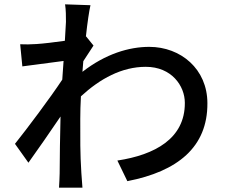

<svg xmlns="http://www.w3.org/2000/svg" viewBox="-20 -821 1040 885"><path d="M284 -720 279 -633C231 -626 179 -620 148 -618C119 -616 98 -616 73 -617L83 -515L273 -540L267 -454C213 -372 105 -228 49 -158L111 -71C153 -129 212 -215 259 -284C256 -173 256 -116 255 -22C255 -6 253 26 252 44H360C358 23 356 -6 355 -24C349 -115 350 -186 350 -273C350 -305 351 -340 353 -377C441 -458 541 -513 652 -513C771 -513 832 -425 832 -347C833 -182 693 -107 521 -81L567 14C799 -31 937 -143 936 -345C936 -503 813 -605 668 -605C575 -605 467 -573 360 -490L364 -539C380 -564 399 -593 411 -611L377 -653H376C383 -718 391 -771 397 -797L280 -801C284 -774 284 -746 284 -720Z"/></svg>

Font: Noto Sans CJK HK Medium
Style: Regular
Weight: 500
Designer: Ryoko NISHIZUKA 西塚涼子 (kana, bopomofo & ideographs); Paul D. Hunt (Latin, Greek & Cyrillic); Sandoll Communications 산돌커뮤니
Foundry: Adobe
Version: Version 2.004;hotconv 1.0.118;makeotfexe 2.5.65603